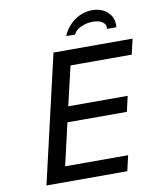

<svg xmlns="http://www.w3.org/2000/svg" viewBox="-98 -993 886 1069"><g transform="rotate(-10 345.5 -458.5)"><path d="M77 0 244 -722H691L671 -635H325L273 -413H609L589 -326H253L198 -87H554L534 0ZM560 -800Q561 -803 561 -808Q561 -828 541.5 -840.5Q522 -853 490 -853Q452 -853 420.5 -838Q389 -823 380 -800H330Q340 -826 357.5 -847.5Q375 -869 396.5 -884.5Q418 -900 443.5 -908.5Q469 -917 496 -917Q548 -917 581 -888Q614 -859 614 -814Q614 -813 614 -809Q614 -805 612 -800Z"/></g></svg>

Font: Perun
Style: Italic
Weight: 400
Italic angle: -12°
Foundry: Copyright (c) Stefan Peev, Context Ltd, 2016
Version: Version 1.027